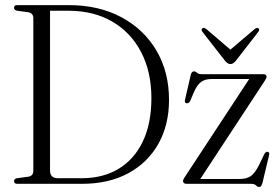

<svg xmlns="http://www.w3.org/2000/svg" viewBox="-20 -720 1088 752"><path d="M35 -10.5Q35 -19.5 46.5 -22L91.5 -28Q110.5 -31.5 110.5 -50.5V-649Q110.5 -668 91.5 -672L46.5 -678Q35 -681 35 -690Q35 -700 48 -700H248.5Q367 -700 455.5 -652.5Q544 -605 593 -521.5Q642 -438 642 -328.5Q642 -231 600.5 -157Q559 -83 482.5 -41.5Q406 0 300.5 0H48Q35 0 35 -10.5ZM300 -22Q383.5 -22 444.8 -59Q506 -96 539.5 -166.2Q573 -236.5 573 -336Q573 -438 533.2 -515Q493.5 -592 420.5 -635Q347.5 -678 246.5 -678H176V-52Q176 -22 207 -22ZM1017 -403.5 764.5 -19H917Q945 -19 961.2 -29.5Q977.5 -40 994.5 -73.5L1015 -116Q1020.5 -126.5 1028.5 -125.5Q1036.5 -124 1034 -112.5L1008 -4Q1003.5 12.5 995.5 12.5Q988.5 12.5 982.8 6.2Q977 0 963 0H711.5Q697 0 697 -11Q697 -17 703 -25.5L956 -410.5H807.5Q783.5 -410.5 767.8 -399.2Q752 -388 739.5 -359L725.5 -326Q720 -314.5 711.5 -315.5Q702 -316.5 704.5 -329L727 -426Q730.5 -440.5 739.5 -440.5Q746 -440.5 751.5 -435Q757 -429.5 770 -429.5H1011Q1024 -429.5 1024 -419.5Q1024 -414 1017 -403.5ZM904.5 -483Q893.5 -469 883 -469Q871 -469 860.5 -483L773.5 -594.5Q766.5 -603.5 772.5 -609Q778.5 -614 789 -605.5L882.5 -525.5L976.5 -605.5Q986.5 -613.5 992.5 -609Q998.5 -603.5 991 -594.5Z"/></svg>

Font: Fraunces 144pt Soft Light
Style: Regular
Weight: 300
Version: Version 1.000;[0bf87f6ff]